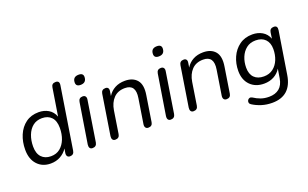

<svg xmlns="http://www.w3.org/2000/svg" viewBox="-96 -1184 2961 1845"><g transform="rotate(-20 1384.5 -261.5)"><path d="M231 9Q147 9 95.5 -47Q44 -103 44 -199Q44 -280 72.5 -347.5Q101 -415 155.5 -455Q210 -495 288 -495Q343 -495 386.5 -469.5Q430 -444 450 -391L495 -673Q500 -712 541 -712Q582 -712 574 -665L474 -34Q468 7 428 7Q409 7 400.5 -6Q392 -19 396 -42L403 -82Q375 -40 331 -15.5Q287 9 231 9ZM257 -56Q313 -56 351 -87Q389 -118 409 -169.5Q429 -221 429 -284Q429 -356 394 -393Q359 -430 298 -430Q242 -430 204 -399.5Q166 -369 146 -317Q126 -265 126 -202Q126 -131 161 -93.5Q196 -56 257 -56Z M758 -603Q709 -603 712 -648Q715 -702 773 -702Q823 -702 819 -657Q815 -603 758 -603ZM659 7Q640 7 631.5 -5.5Q623 -18 626 -41L692 -453Q698 -493 738 -493Q757 -493 766 -480.5Q775 -468 771 -446L706 -33Q699 7 659 7Z M892 6Q873 6 864.5 -7Q856 -20 859 -42L924 -453Q930 -493 971 -493Q989 -493 997.5 -481.5Q1006 -470 1002 -448L995 -403Q1022 -447 1066.5 -471Q1111 -495 1170 -495Q1251 -495 1292.5 -446Q1334 -397 1317 -294L1276 -33Q1270 6 1230 6Q1211 6 1202 -6.5Q1193 -19 1196 -41L1236 -294Q1258 -429 1146 -429Q1073 -429 1030 -384Q987 -339 975 -264L939 -34Q933 6 892 6Z M1558 -603Q1509 -603 1512 -648Q1515 -702 1573 -702Q1623 -702 1619 -657Q1615 -603 1558 -603ZM1459 7Q1440 7 1431.5 -5.5Q1423 -18 1426 -41L1492 -453Q1498 -493 1538 -493Q1557 -493 1566 -480.5Q1575 -468 1571 -446L1506 -33Q1499 7 1459 7Z M1692 6Q1673 6 1664.5 -7Q1656 -20 1659 -42L1724 -453Q1730 -493 1771 -493Q1789 -493 1797.5 -481.5Q1806 -470 1802 -448L1795 -403Q1822 -447 1866.5 -471Q1911 -495 1970 -495Q2051 -495 2092.5 -446Q2134 -397 2117 -294L2076 -33Q2070 6 2030 6Q2011 6 2002 -6.5Q1993 -19 1996 -41L2036 -294Q2058 -429 1946 -429Q1873 -429 1830 -384Q1787 -339 1775 -264L1739 -34Q1733 6 1692 6Z M2431 189Q2373 189 2322.5 173Q2272 157 2232 131Q2218 122 2216 109Q2214 96 2220.5 85Q2227 74 2239.5 70Q2252 66 2267 75Q2302 98 2339 111Q2376 124 2422 124Q2486 124 2526 91.5Q2566 59 2577 -9L2592 -102Q2566 -59 2521.5 -35Q2477 -11 2421 -11Q2333 -11 2280 -65Q2227 -119 2227 -210Q2227 -285 2256 -350Q2285 -415 2340 -455Q2395 -495 2473 -495Q2529 -495 2573 -469.5Q2617 -444 2637 -392L2646 -454Q2652 -493 2693 -493Q2732 -493 2725 -446L2656 -13Q2624 189 2431 189ZM2442 -77Q2498 -77 2537 -107Q2576 -137 2596 -186.5Q2616 -236 2616 -294Q2616 -358 2581 -394Q2546 -430 2483 -430Q2426 -430 2387.5 -399.5Q2349 -369 2329 -320Q2309 -271 2309 -214Q2309 -148 2344 -112.5Q2379 -77 2442 -77Z"/></g></svg>

Font: Nunito
Style: Italic
Weight: 400
Italic angle: -9°
Designer: Vernon Adams
Foundry: Vernon Adams
Version: Version 3.601; ttfautohint (v1.8.2.53-6de2)